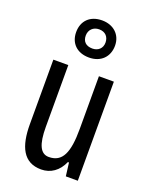

<svg xmlns="http://www.w3.org/2000/svg" viewBox="-152 -889 760 978"><g transform="rotate(20 228.0 -400.0)"><path d="M229 -609C293 -609 334 -650 334 -711C334 -771 290 -810 229 -810C164 -810 124 -770 124 -709C124 -649 164 -609 229 -609ZM230 -658C194 -658 176 -678 176 -709C176 -740 198 -762 230 -762C264 -762 283 -740 283 -709C283 -678 261 -658 230 -658ZM391 -537H310V-251C310 -123 284 -63 210 -63C165 -63 144 -107 144 -202V-537H63V-187C63 -67 98 10 195 10C246 10 288 -19 311 -72H317L326 0H391Z"/></g></svg>

Font: Noto Sans Gurmukhi UI ExtraCondensed
Style: Regular
Weight: 400
Width: 2
Designer: Jelle Bosma - Monotype Design Team
Foundry: Monotype Imaging Inc.
Version: Version 2.004